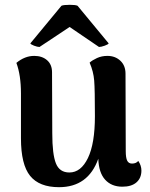

<svg xmlns="http://www.w3.org/2000/svg" viewBox="-20 -762 621 797"><path d="M567 -54Q567 -23 546.5 -5Q526 13 488 13Q443 13 416.5 -16Q390 -45 388 -103Q346 15 225 15Q143 15 105 -32Q67 -79 67 -188V-374Q67 -450 48 -501Q83 -530 122 -530Q155 -530 175.5 -512Q196 -494 196 -462L197 -208Q197 -122 212 -84Q227 -46 268 -46Q316 -46 345 -106Q374 -166 374 -280Q374 -390 371 -427.5Q368 -465 352 -502Q363 -512 382.5 -521Q402 -530 426 -530Q458 -530 479.5 -510Q501 -490 501 -456L502 -135Q502 -107 508 -95Q514 -83 528 -83Q545 -83 554 -94Q567 -75 567 -54ZM106 -582 235 -738Q243 -742 270 -742Q294 -742 302 -738L431 -582Q430 -578 415 -572.5Q400 -567 391 -567L269 -650L144 -567Q135 -567 121 -572.5Q107 -578 106 -582Z"/></svg>

Font: Arima Madurai Black
Style: Regular
Weight: 900
Designer: Joana Correia and Natanael Gama
Foundry: NDISCOVER
Version: Version 1.019